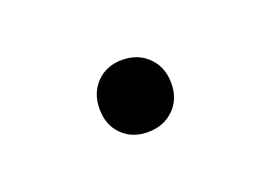

<svg xmlns="http://www.w3.org/2000/svg" viewBox="-33 -133 287 204"><g transform="rotate(-20 110.5 -31.0)"><path d="M110.4 9.8Q92.8 9.8 81.5 -1.5Q70.3 -12.7 70.3 -30.8Q70.3 -48.8 81.5 -60.3Q92.8 -71.8 110.4 -71.8Q128.4 -71.8 139.9 -60.3Q151.4 -48.8 151.4 -30.8Q151.4 -12.7 139.9 -1.5Q128.4 9.8 110.4 9.8Z"/></g></svg>

Font: Kumbh Sans Light
Style: Regular
Weight: 300
Version: Version 1.004